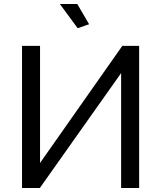

<svg xmlns="http://www.w3.org/2000/svg" viewBox="-20 -939 805 959"><path d="M90 0V-710H180V-125L591 -710H675V0H585V-574L179 0ZM279 -919H366L425 -818L368 -798Z"/></svg>

Font: Raleway Medium
Style: Regular
Weight: 500
Designer: Matt McInerney, Pablo Impallari, Rodrigo Fuenzalida
Foundry: Matt McInerney, Pablo Impallari, Rodrigo Fuenzalida
Version: Version 4.026